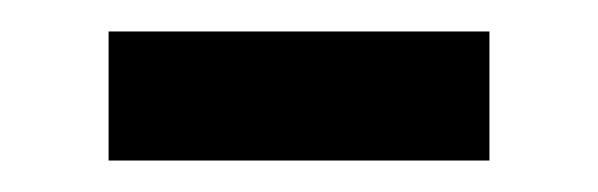

<svg xmlns="http://www.w3.org/2000/svg" viewBox="-20 -358 380 122"><path d="M49 -338H291V-256H49Z"/></svg>

Font: lmalayalam15
Style: Book
Weight: 400
Designer: Jelle Bosma - Monotype Design Team
Foundry: Monotype Imaging Inc.
Version: Version 2.003